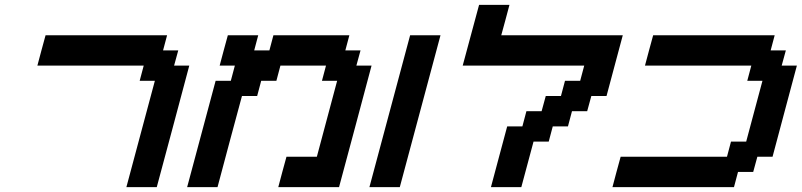

<svg xmlns="http://www.w3.org/2000/svg" viewBox="-20 -770 3299 790"><path d="M500 0H625Q647.5 -83 692.1 -250Q736.8 -417 758.8 -500H696.3L713.4 -562.5H650.9L667.5 -625H167.5Q161.6 -604 150.4 -562.3Q139.2 -520.5 133.8 -500H571.3L554.7 -437.5H617.2Z M1125 0H1375Q1397.5 -83 1442.1 -250Q1486.8 -417 1508.8 -500H1446.3L1463.4 -562.5H1400.9L1417.5 -625H1105L1088.4 -562.5H1025.9L1042.5 -625H917.5Q911.6 -604 900.4 -562.3Q889.2 -520.5 883.8 -500H946.3L929.7 -437.5H867.2L750 0H875Q891.6 -62.5 925 -187.5Q958.5 -312.5 975.6 -375H1038.1L1054.7 -437.5H1117.2L1133.8 -500H1321.3L1304.7 -437.5H1367.2L1283.7 -125H1158.7Q1152.8 -104 1141.6 -62.5Q1130.4 -21 1125 0Z M1500 0H1625Q1652.8 -104 1708.7 -312.3Q1764.6 -520.5 1792.5 -625H1667.5Q1639.6 -520.5 1583.7 -312.3Q1527.8 -104 1500 0Z M2000 0H2125L2175.3 -187.5H2237.8L2254.4 -250H2316.9L2333.5 -312.5H2396L2413.1 -375H2475.6Q2486.8 -416.5 2509 -500Q2531.2 -583.5 2542.5 -625H2042.5Q2048.3 -646 2059.6 -687.7Q2070.8 -729.5 2076.2 -750H1951.2Q1939.9 -708.5 1917.5 -625Q1895 -541.5 1883.8 -500H2383.8L2367.2 -437.5H2304.7L2288.1 -375H2225.6L2208.5 -312.5H2146L2129.4 -250H2066.9Q2055.7 -208 2033.4 -125Q2011.2 -42 2000 0Z M2500 0H3000L3016.6 -62.5H3079.1L3096.2 -125H3158.7Q3175.3 -187.5 3208.7 -312.5Q3242.2 -437.5 3258.8 -500H3196.3L3213.4 -562.5H3150.9L3167.5 -625H2667.5Q2661.6 -604 2650.4 -562.3Q2639.2 -520.5 2633.8 -500H3071.3L3054.7 -437.5H3117.2Q3106 -396 3083.7 -312.5Q3061.5 -229 3050.3 -187.5H2987.8L2971.2 -125H2533.7Q2527.8 -104 2516.6 -62.5Q2505.4 -21 2500 0Z"/></svg>

Font: Faithful 32x
Style: Oblique
Weight: 400
Foundry: Faithful Resource Pack
Version: Version 1.0; January 27, 2023